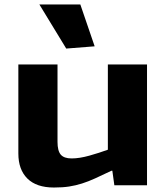

<svg xmlns="http://www.w3.org/2000/svg" viewBox="-20 -828 743 858"><path d="M221 10Q143 10 102.5 -30Q62 -70 62 -142V-540H237V-194Q237 -154 251.5 -137Q266 -120 300 -120Q335 -120 379.5 -132.5Q424 -145 462 -159V-540H637V0H491L482 -65H478Q436 -45 405.5 -31Q375 -17 346.5 -8Q318 1 289 5.5Q260 10 221 10ZM276 -611 156 -808H339L403 -621Z"/></svg>

Font: Encode Sans Wide
Style: Bold
Weight: 700
Designer: Pablo Impallari, Andres Torresi
Foundry: Pablo Impallari, Andres Torresi
Version: Version 1.000; ttfautohint (v1.00) -l 8 -r 50 -G 200 -x 14 -